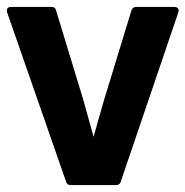

<svg xmlns="http://www.w3.org/2000/svg" viewBox="-21 -524 537 556"><path d="M171 4C172 8 177 12 183 12H316C321 12 326 9 328 4L495 -487C501 -505 483 -504 483 -504H372C367 -504 362 -500 360 -495L282 -240C271 -203 261 -167 250 -128C240 -165 229 -202 219 -239L141 -495C140 -500 135 -504 129 -504H12C-7 -504 0 -487 0 -487Z"/></svg>

Font: Falling Sky
Style: Bd
Weight: 700
Designer: Paul D. Hunt
Foundry: Adobe Systems Incorporated
Version: Version 1.02